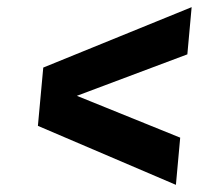

<svg xmlns="http://www.w3.org/2000/svg" viewBox="-20 -603 590 537"><path d="M86 -251 101 -414 516 -583 504 -451 195 -335 484 -218 472 -86Z"/></svg>

Font: Share
Style: Bold Italic
Weight: 700
Designer: Ralph du Carrois
Version: Version 1.002